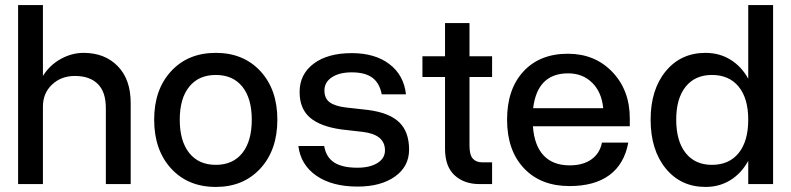

<svg xmlns="http://www.w3.org/2000/svg" viewBox="-20 -720 3095 751"><path d="M394 -296.9Q394 -360.8 362.3 -391.8Q330.6 -422.9 272.9 -422.9Q219.2 -422.9 183.6 -389.2Q147.9 -355.5 147.9 -303.2V0H50.8V-700.2H147.9V-422.9Q174.3 -465.3 217.5 -489.3Q260.7 -513.2 307.1 -513.2Q389.6 -513.2 440.4 -461.4Q491.2 -409.7 491.2 -316.9V0H394Z M583 -252Q583 -369.6 649.2 -441.4Q715.3 -513.2 824.2 -513.2Q932.6 -513.2 998.8 -441.4Q1064.9 -369.6 1064.9 -252Q1064.9 -133.3 998.5 -61Q932.1 11.2 824.2 11.2Q715.3 11.2 649.2 -61Q583 -133.3 583 -252ZM964.8 -252Q964.8 -335 928 -380.9Q891.1 -426.8 824.2 -426.8Q757.3 -426.8 720.2 -380.9Q683.1 -335 683.1 -252Q683.1 -168 720.2 -121.6Q757.3 -75.2 824.2 -75.2Q891.1 -75.2 928 -121.6Q964.8 -168 964.8 -252Z M1398.9 -204.1 1314 -213.9Q1231.9 -225.6 1191.9 -260.5Q1151.9 -295.4 1151.9 -359.9Q1151.9 -429.7 1206.8 -470.9Q1261.7 -512.2 1356 -512.2Q1446.8 -512.2 1503.2 -469.2Q1559.6 -426.3 1567.9 -351.1H1473.1Q1464.8 -395 1436.5 -416Q1408.2 -437 1356 -437Q1307.1 -437 1278.1 -417.7Q1249 -398.4 1249 -366.2Q1249 -335.4 1269 -320.3Q1289.1 -305.2 1331.1 -299.8L1418.9 -290Q1502 -279.3 1541 -242.2Q1580.1 -205.1 1580.1 -134.8Q1580.1 -68.8 1524.9 -29.5Q1469.7 9.8 1378.9 9.8Q1278.8 9.8 1217.5 -32.7Q1156.2 -75.2 1147 -148.9H1248Q1255.4 -105 1287.1 -84.5Q1318.8 -64 1377.9 -64Q1426.8 -64 1456.3 -82.3Q1485.8 -100.6 1485.8 -131.8Q1485.8 -193.8 1398.9 -204.1Z M1904.8 -85V0H1855.5Q1795.4 0 1758.1 -34.4Q1720.7 -68.8 1720.7 -138.2V-418.9H1632.3V-500H1720.7V-629.9H1816.4V-500H1904.8V-418.9H1816.4V-150.9Q1816.4 -114.3 1829.3 -99.6Q1842.3 -85 1866.7 -85Z M1963.4 -252Q1963.4 -371.1 2027.3 -440.4Q2091.3 -509.8 2201.2 -509.8Q2307.1 -509.8 2375.2 -438.5Q2443.4 -367.2 2443.4 -256.8V-226.1H2064.5Q2069.8 -150.9 2106.2 -112.1Q2142.6 -73.2 2208.5 -73.2Q2260.7 -73.2 2293.5 -96.7Q2326.2 -120.1 2334.5 -162.1H2437.5Q2421.9 -78.1 2363.8 -35.2Q2305.7 7.8 2207.5 7.8Q2095.2 7.8 2029.3 -62Q1963.4 -131.8 1963.4 -252ZM2202.1 -433.1Q2082 -433.1 2065.4 -296.9H2339.4Q2333.5 -359.4 2296.4 -396.2Q2259.3 -433.1 2202.1 -433.1Z M3003.9 -700.2V0H2906.7V-90.8Q2879.9 -42 2836.9 -15.4Q2793.9 11.2 2739.7 11.2Q2643.1 11.2 2584 -61Q2524.9 -133.3 2524.9 -252Q2524.9 -369.6 2584 -441.4Q2643.1 -513.2 2739.7 -513.2Q2793.9 -513.2 2836.9 -486.8Q2879.9 -460.4 2906.7 -412.1V-700.2ZM2625 -252Q2625 -168 2661.9 -121.6Q2698.7 -75.2 2764.6 -75.2Q2832 -75.2 2869.4 -121.6Q2906.7 -168 2906.7 -252Q2906.7 -335 2869.4 -380.9Q2832 -426.8 2764.6 -426.8Q2698.7 -426.8 2661.9 -380.9Q2625 -335 2625 -252Z"/></svg>

Font: Overused Grotesk Medium
Style: Regular
Weight: 500
Version: Version 0.002